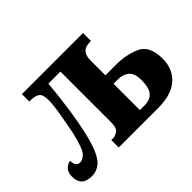

<svg xmlns="http://www.w3.org/2000/svg" viewBox="-111 -749 969 969"><g transform="rotate(-45 374.0 -264.5)"><path d="M72 7Q118 7 147 -28Q176 -63 199 -155Q216 -226 228 -309Q240 -392 248 -479H334V-120Q334 -74 315 -63.5Q296 -53 286 -53H271V0H551Q649 0 697 -44Q745 -88 745 -159Q745 -252 688.5 -278.5Q632 -305 556 -305H481V-412Q481 -479 542 -479H552V-536H116V-483H127Q155 -483 172.5 -472Q190 -461 190 -421Q190 -384 179 -321.5Q168 -259 160 -218Q138 -124 118.5 -104Q99 -84 81 -84Q50 -84 50 -126Q36 -126 18 -110.5Q0 -95 0 -63Q0 7 72 7ZM480 -58V-246H511Q548 -246 570.5 -226.5Q593 -207 593 -160Q593 -104 573 -81Q553 -58 513 -58Z"/></g></svg>

Font: Noto Serif ExtraCondensed Extra
Style: Regular
Weight: 800
Width: 3
Designer: Monotype Design Team
Foundry: Monotype Imaging Inc.
Version: Version 1.002